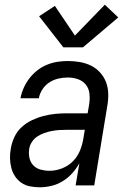

<svg xmlns="http://www.w3.org/2000/svg" viewBox="-20 -787 540 815"><path d="M149 8Q128 8 107.5 4Q87 0 71 -11Q55 -22 44 -38.5Q33 -55 28 -74.5Q23 -94 22.5 -115Q22 -136 26 -157Q30 -181 41 -205Q52 -229 71.5 -247Q91 -265 115 -276.5Q139 -288 164 -294.5Q189 -301 213.5 -303.5Q238 -306 263 -306H352L359 -347Q362 -369 359.5 -390.5Q357 -412 344 -428Q331 -444 310.5 -451Q290 -458 268 -458Q248 -458 228 -453.5Q208 -449 190 -437.5Q172 -426 160 -407.5Q148 -389 145 -370H67Q71 -392 80.5 -413.5Q90 -435 104.5 -454Q119 -473 138 -488Q157 -503 179 -512Q201 -521 223.5 -524.5Q246 -528 268 -528Q294 -528 319.5 -523.5Q345 -519 367 -508Q389 -497 405.5 -478.5Q422 -460 430.5 -437Q439 -414 439.5 -388Q440 -362 435 -335L380 0H301L317 -94Q304 -71 286 -51Q268 -31 245.5 -17.5Q223 -4 198 2Q173 8 149 8ZM190 -62Q216 -62 242.5 -72Q269 -82 289 -102Q309 -122 319.5 -148Q330 -174 334 -200L340 -236H263Q247 -236 231.5 -235Q216 -234 200 -231Q184 -228 168.5 -222.5Q153 -217 139 -208Q125 -199 115.5 -184.5Q106 -170 104 -155Q101 -135 105 -116.5Q109 -98 121.5 -85Q134 -72 152.5 -67Q171 -62 190 -62ZM249 -586 146 -718 213 -762 298 -636 425 -767 482 -713 332 -586Z"/></svg>

Font: Iosevka SS04 Oblique
Style: Regular
Weight: 400
Italic angle: -9°
Monospace: yes
Designer: Belleve Invis
Foundry: Belleve Invis
Version: Version 19.0.0; ttfautohint (v1.8.4)